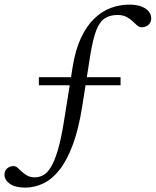

<svg xmlns="http://www.w3.org/2000/svg" viewBox="-48 -698 691 852"><path d="M124.5 -319.5V-355.5H487V-319.5ZM64 134.5Q19 134.5 -4.5 117.5Q-28 100.5 -28 77Q-28 59.5 -16.2 49.2Q-4.5 39 12.5 39Q22 39 30.2 46.5Q38.5 54 48.8 63.8Q59 73.5 73 81.2Q87 89 107.5 89Q126.5 89 144.5 79Q162.5 69 178.5 42.5Q194.5 16 209 -33.2Q223.5 -82.5 236 -161L274 -398.5Q286 -475.5 311 -529Q336 -582.5 370 -615.2Q404 -648 443.8 -662.8Q483.5 -677.5 525.5 -677.5Q557.5 -677.5 579.2 -669.2Q601 -661 612 -647.2Q623 -633.5 623 -617Q623 -599 611 -588Q599 -577 580.5 -577Q570 -577 560.5 -585.2Q551 -593.5 539.8 -604.2Q528.5 -615 512.8 -623.2Q497 -631.5 473.5 -631.5Q440.5 -631.5 417.5 -617Q394.5 -602.5 379.2 -563.5Q364 -524.5 352 -449.5L317 -227Q301 -125 275 -55.5Q249 14 216 55.8Q183 97.5 144.2 116Q105.5 134.5 64 134.5Z"/></svg>

Font: Newsreader 20pt
Style: Italic
Weight: 400
Italic angle: -17°
Version: Version 1.003